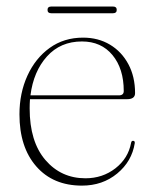

<svg xmlns="http://www.w3.org/2000/svg" viewBox="-20 -572 482 602"><path d="M403.5 -280Q403.5 -261 378.5 -261H74Q73 -247 73 -232Q73 -128 122.2 -70.5Q171.5 -13 248 -13Q301.5 -13 341.8 -44.2Q382 -75.5 391 -124Q392 -130.5 397 -130.5Q403.5 -130.5 402.5 -123Q393.5 -66 347.5 -28Q301.5 10 237 10Q146.5 10 93.8 -50.2Q41 -110.5 41 -213.5Q41 -280 66 -334.8Q91 -389.5 135.8 -421.8Q180.5 -454 240.5 -454Q288 -454 324.8 -432Q361.5 -410 382.5 -370.8Q403.5 -331.5 403.5 -280ZM237 -442Q169.5 -442 127.2 -395Q85 -348 75.5 -273H352.5Q368 -273 368 -286.5Q368 -356.5 332.8 -399.2Q297.5 -442 237 -442ZM129 -541Q129 -551.5 140.5 -551.5H334.5Q346 -551.5 346 -541Q346 -530.5 334.5 -530.5H140.5Q129 -530.5 129 -541Z"/></svg>

Font: Fraunces 72pt Thin
Style: Regular
Weight: 100
Version: Version 1.000;[b76b70a41]